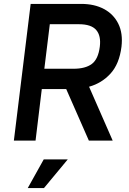

<svg xmlns="http://www.w3.org/2000/svg" viewBox="-20 -720 658 983"><path d="M137 -700H396Q463 -700 512 -674Q561 -648 585.5 -599Q610 -550 602 -481Q591 -393 546 -343.5Q501 -294 436 -276L557 0H435L319 -264H194L162 0H51ZM384 -596H235L207 -368H356Q417 -368 450 -392.5Q483 -417 491 -481Q498 -537 472.5 -566.5Q447 -596 384 -596ZM204 96H327L205 243H122Z"/></svg>

Font: Haskoy SemiBold
Style: Italic
Weight: 600
Designer: Ertekin Erdin
Foundry: Ertekin Erdin
Version: Version 2.000; ttfautohint (v1.8.4.7-5d5b)